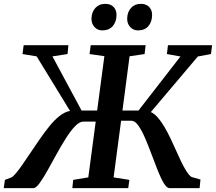

<svg xmlns="http://www.w3.org/2000/svg" viewBox="-48 -978 1123 998"><path d="M-28.5 0 -22.5 -43 10.5 -55.5Q21 -60.5 35.2 -77.8Q49.5 -95 67.5 -120.8Q85.5 -146.5 105.5 -176.5Q129.5 -212.5 155.5 -250.2Q181.5 -288 208 -321Q234.5 -354 262 -375.5Q289.5 -397 316 -401.5L142.5 -685L69 -697L75 -743H307.5L303 -697L224.5 -685L376 -403.5H457L494.5 -686L417.5 -697L423.5 -743H709L703.5 -697L625.5 -685.5L588.5 -403.5H672L890 -684.5L819.5 -697L825 -743H1054.5L1048.5 -697L980.5 -684.5L736 -395.5Q755 -387 772.8 -366.5Q790.5 -346 807 -317.8Q823.5 -289.5 838.8 -257.5Q854 -225.5 868 -194Q879.5 -168 890.5 -144.8Q901.5 -121.5 912 -103.2Q922.5 -85 932 -72.8Q941.5 -60.5 949.5 -57.5L994 -45L989.5 0H833.5Q819 0 803.8 -25.2Q788.5 -50.5 772.5 -90.5Q756.5 -130.5 740 -175.2Q723.5 -220 706.2 -260Q689 -300 671.2 -325.2Q653.5 -350.5 635 -350.5H581.5L542.5 -56L624.5 -43L618.5 0H328L332.5 -43L411 -56L449.5 -346H386Q365 -346 341.2 -321Q317.5 -296 292.8 -256.5Q268 -217 243.8 -172.8Q219.5 -128.5 197.5 -89.2Q175.5 -50 157 -25Q138.5 0 125.5 0ZM483.5 -820Q459 -820 443 -837.8Q427 -855.5 427.5 -882Q428.5 -916 448 -937Q467.5 -958 498.5 -958Q528 -958 543.2 -941Q558.5 -924 557.5 -898.5Q557 -864 537.8 -842Q518.5 -820 483.5 -820ZM669 -820Q644.5 -820 628.5 -837.8Q612.5 -855.5 613 -882Q614 -916 633.2 -937Q652.5 -958 683.5 -958Q712.5 -958 728 -941Q743.5 -924 742.5 -898.5Q742 -864 723 -842Q704 -820 669 -820Z"/></svg>

Font: Merriweather 28pt SemiBold
Style: Italic
Weight: 600
Italic angle: -7.8°
Version: Version 2.101